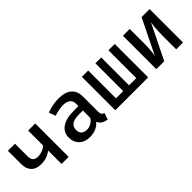

<svg xmlns="http://www.w3.org/2000/svg" viewBox="127 -1338 2146 2146"><g transform="rotate(-45 1200.0 -264.5)"><path d="M503 0H391V-213Q361 -187 319.5 -172.5Q278 -158 231 -158Q153 -158 112 -200Q71 -242 71 -317V-528H183V-330Q183 -284 203.5 -263.5Q224 -243 266 -243Q300 -243 335 -257Q370 -271 391 -294V-528H503Z M1133 -63 1107 13Q1024 3 998 -60Q969 -24 925.5 -5.5Q882 13 830 13Q750 13 703 -32Q656 -77 656 -151Q656 -234 721.5 -279Q787 -324 907 -324H982V-358Q982 -408 952 -431Q922 -454 865 -454Q837 -454 800 -447Q763 -440 725 -427L697 -506Q792 -542 882 -542Q987 -542 1040 -496Q1093 -450 1093 -365V-129Q1093 -99 1102 -84.5Q1111 -70 1133 -63ZM982 -137V-254H920Q844 -254 809 -228.5Q774 -203 774 -155Q774 -113 796.5 -91Q819 -69 863 -69Q898 -69 930.5 -87Q963 -105 982 -137Z M1760 0H1240V-528H1340V-88H1454V-528H1546V-88H1660V-528H1760Z M2311 0H2203V-217Q2203 -280 2208 -335.5Q2213 -391 2218 -414L2014 0H1889V-528H1997V-310Q1997 -252 1992.5 -195Q1988 -138 1982 -116L2184 -528H2311Z"/></g></svg>

Font: Fira Mono Medium
Style: Regular
Weight: 500
Designer: Carrois Corporate & Edenspiekermann AG
Foundry: Carrois Corporate GbR & Edenspiekermann AG
Version: Version 3.206